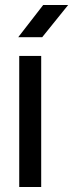

<svg xmlns="http://www.w3.org/2000/svg" viewBox="-20 -749 293 769"><path d="M57 0V-525H145V0ZM53 -600 153 -729H253L149 -600Z"/></svg>

Font: Hubot Sans
Style: Regular
Weight: 400
Designer: Deni Anggara
Foundry: GitHub, Inc., Subsidiary of Microsoft Corporation
Version: Version 2.000